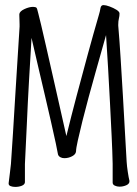

<svg xmlns="http://www.w3.org/2000/svg" viewBox="-20 -729 540 755"><path d="M489 -16Q489 -6 476.5 -0.5Q464 5 450 5Q440 5 431.5 1Q423 -3 423 -11V-85Q422 -132 419 -194Q416 -256 412.5 -324.5Q409 -393 405 -462Q401 -531 397 -591Q391 -570 380 -531Q369 -492 355.5 -444Q342 -396 328.5 -346.5Q315 -297 304 -252.5Q293 -208 286 -176.5Q279 -145 279 -134Q278 -122 263.5 -114.5Q249 -107 233 -107Q224 -107 217 -111Q210 -115 208 -122Q207 -130 199.5 -165Q192 -200 180.5 -250.5Q169 -301 156 -356.5Q143 -412 131.5 -461Q120 -510 112.5 -543Q105 -576 104 -580Q99 -497 94 -410Q89 -323 85.5 -240Q82 -157 78 -84V-12Q77 -3 65.5 1.5Q54 6 40 6Q30 6 22 3Q14 0 14 -7V-9Q16 -28 19 -49.5Q22 -71 23 -84Q27 -138 31 -205Q35 -272 39.5 -344.5Q44 -417 48.5 -488.5Q53 -560 57 -624V-633Q57 -644 56.5 -652.5Q56 -661 56 -668V-674Q58 -685 76.5 -693.5Q95 -702 110 -702Q120 -702 124 -698Q125 -697 126 -693.5Q127 -690 130.5 -676.5Q134 -663 141.5 -632Q149 -601 161.5 -545.5Q174 -490 193.5 -404.5Q213 -319 241 -194Q259 -268 281 -351Q303 -434 325.5 -516.5Q348 -599 369 -671Q373 -684 375 -696.5Q377 -709 387 -709Q396 -709 411 -703.5Q426 -698 438 -690.5Q450 -683 450 -676Q450 -666 447.5 -656Q445 -646 445 -632V-628Q450 -570 454.5 -497Q459 -424 463.5 -349Q468 -274 471.5 -207Q475 -140 478 -93Q479 -76 482.5 -53Q486 -30 489 -18Z"/></svg>

Font: Moon Stars Kai HW Light
Style: Regular
Weight: 300
Designer: GuiWonder
Version: Version 1.101